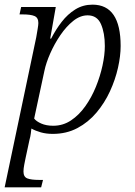

<svg xmlns="http://www.w3.org/2000/svg" viewBox="-26 -566 581 826"><path d="M130 -406Q133 -424 136 -441.5Q139 -459 139 -467Q139 -490 122.5 -497Q106 -504 72 -504H58L65 -536H214L190 -400H194Q214 -439 239.5 -472Q265 -505 298 -525.5Q331 -546 372 -546Q493 -546 493 -368Q493 -325 481.5 -274Q470 -223 447 -173Q424 -123 389 -81.5Q354 -40 307 -15Q260 10 201 10Q173 10 150 3.5Q127 -3 109 -13Q108 -4 106.5 8.5Q105 21 101 35L84 114Q82 124 78.5 141.5Q75 159 75 172Q75 195 91.5 201.5Q108 208 142 208H159L151 240H-6ZM203 -25Q245 -25 279.5 -48Q314 -71 341 -109Q368 -147 386.5 -192.5Q405 -238 415 -284Q425 -330 425 -368Q425 -424 408.5 -462Q392 -500 351 -500Q319 -500 289 -476Q259 -452 233.5 -414.5Q208 -377 190 -336Q172 -295 165 -261L121 -56Q130 -44 151.5 -34.5Q173 -25 203 -25Z"/></svg>

Font: Noto Serif Light
Style: Italic
Weight: 300
Italic angle: -12°
Designer: Monotype Design Team
Foundry: Monotype Imaging Inc.
Version: Version 2.013